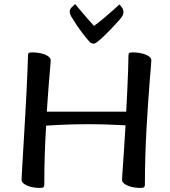

<svg xmlns="http://www.w3.org/2000/svg" viewBox="-20 -909 833 942"><path d="M175.3 13Q161.6 13 146.3 10.7Q131 8.5 117.2 3.3Q103.5 -1.9 94.7 -9.6Q85.8 -17.2 85.8 -27.9Q85.8 -31.2 87.3 -58.7Q88.8 -86.2 91.5 -131.6Q94.2 -177.1 97.4 -232.6Q100.6 -288.1 104.1 -347.3Q107.6 -406.6 110.3 -462.4Q113 -518.2 114.9 -563.6Q116.7 -609 117.4 -636.7Q117.4 -645.3 120.9 -648.6Q124.4 -652 139.5 -652Q153.1 -652 168.4 -649.7Q183.8 -647.5 197.5 -642.6Q211.2 -637.7 220 -630.1Q228.9 -622.5 228.9 -611.8Q228.9 -607.8 226 -574.8Q223.1 -541.7 218.6 -486.7Q214 -431.6 209.6 -361H599.2Q602.5 -417.2 604.7 -470Q606.9 -522.9 608.6 -566.5Q610.3 -610.2 610.3 -636.7Q610.3 -645.3 613.8 -648.6Q617.3 -652 632.4 -652Q646 -652 661.3 -649.7Q676.6 -647.5 690.7 -642.6Q704.8 -637.7 713.6 -630.1Q722.5 -622.5 722.5 -611.8Q722.5 -608.5 720.3 -581.1Q718.1 -553.7 714.4 -508.8Q710.7 -463.9 706.7 -405.8Q702.7 -347.6 699 -280.6Q695.3 -213.6 693.1 -143.2Q690.9 -72.9 690.9 -3Q690.9 5.6 686.7 9.3Q682.5 13 668.2 13Q654.5 13 639.2 10.7Q623.9 8.5 610.1 3.3Q596.4 -1.9 587.6 -9.6Q578.7 -17.2 578.7 -27.9Q578.7 -31.2 581.2 -69.1Q583.8 -106.9 588 -166.5Q592.2 -226 595.9 -294.2Q552 -296.6 505.7 -298.1Q459.4 -299.6 412.8 -299.6Q311 -299.6 206.4 -292.6Q202 -223.8 199.6 -149.9Q197.3 -75.9 197.3 -3Q197.3 5.6 193.5 9.3Q189.6 13 175.3 13ZM438 -694.9Q433.5 -694.9 429.2 -696.7Q424.9 -698.5 419.5 -703.7Q402.9 -722.5 385.6 -745.2Q368.2 -767.9 353.8 -789.8Q339.3 -811.7 330.5 -826.3Q326.8 -832.6 324.4 -840Q322 -847.4 322 -854.4Q322 -863 331.4 -872.8Q340.8 -882.6 348.6 -889.2Q351.4 -885.9 367.5 -866.5Q383.5 -847.1 404.5 -823.2Q425.4 -799.3 441.2 -781.9Q466.5 -800.4 493.7 -823.4Q520.9 -846.5 541.5 -864.9Q562.1 -883.3 565.6 -887.1Q573.1 -879.9 579.5 -870.3Q585.8 -860.8 585.8 -850.1Q585.8 -844.8 584.2 -839.1Q582.5 -833.4 578.7 -827.6Q573.4 -819.9 558.1 -802.7Q542.8 -785.5 523.3 -765.2Q503.8 -744.8 485.9 -728Q468.1 -711.3 457.7 -703.7Q450.9 -698.5 447 -696.7Q443.1 -694.9 438 -694.9Z"/></svg>

Font: Briem Hand Thin
Style: Regular
Weight: 100
Designer: Gunnlaugur SE Briem, Eben Sorkin
Foundry: Sorkin Type Co.
Version: Version 1.003